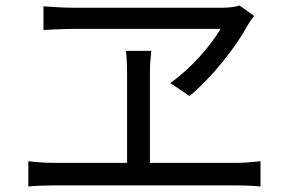

<svg xmlns="http://www.w3.org/2000/svg" viewBox="-20 -712 1040 698"><path d="M782 -607C744 -543 675 -464 599 -410L669 -363C751 -431 837 -540 881 -621C887 -633 895 -642 904 -654L851 -692C836 -687 813 -684 791 -684H240C206 -684 169 -687 138 -689V-603C138 -603 208 -607 245 -607ZM525 -120V-448C525 -474 527 -499 530 -527H438C441 -500 442 -471 442 -448V-120H173C144 -120 113 -122 83 -126V-34C114 -37 145 -38 173 -38H842C862 -38 899 -37 927 -34V-126C900 -123 873 -120 842 -120Z"/></svg>

Font: Noto Sans CJK SC Regular
Style: Regular
Weight: 400
Designer: Ryoko NISHIZUKA (kana & ideographs); Paul D. Hunt (Latin, Greek & Cyrillic); Wenlong ZHANG (bopomofo); Sandoll Communica
Foundry: Adobe Systems Incorporated
Version: Version 1.004;PS 1.004;hotconv 1.0.82;makeotf.lib2.5.63406